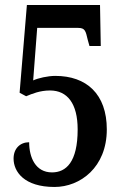

<svg xmlns="http://www.w3.org/2000/svg" viewBox="-20 -734 491 764"><path d="M197 10C299 10 405 -68 405 -219C405 -360 324 -432 200 -432C170 -432 131 -423 112 -414L128 -623H291C319 -623 321 -610 329 -576L336 -551H381L378 -714H87L58 -365L84 -351C108 -361 139 -374 179 -374C248 -374 289 -322 289 -219C289 -89 243 -48 187 -48C121 -48 96 -108 96 -168C60 -168 34 -143 34 -103C34 -51 76 10 197 10Z"/></svg>

Font: Noto Serif Lao ExtraCondensed SemiBold
Style: Regular
Weight: 600
Width: 2
Designer: Monotype Design Team
Foundry: Monotype Imaging Inc.
Version: Version 2.003